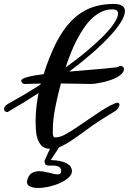

<svg xmlns="http://www.w3.org/2000/svg" viewBox="-41 -729 655 977"><path d="M97.7 187.5Q105 160.6 121.3 151.4Q137.7 142.1 157.7 142.1Q170.4 142.1 183.6 144.5Q196.8 147 209.2 150.1Q221.7 153.3 232.7 155.8Q243.7 158.2 252 158.2Q260.3 158.2 265.4 154.5Q270.5 150.9 270.5 141.1Q270.5 128.9 260.5 121.1Q250.5 113.3 225.6 113.3Q221.2 113.3 217 113.5Q212.9 113.8 209 113.8Q199.2 113.8 192.6 109.6Q186 105.5 185.5 88.9L216.8 20H260.3L217.3 85.4Q246.6 86.4 267.1 91.1Q287.6 95.7 300.5 103.3Q313.5 110.8 319.3 120.6Q325.2 130.4 325.2 141.6Q325.2 159.2 307.9 174.8Q290.5 190.4 264.6 202.1Q238.8 213.9 208.7 220.7Q178.7 227.5 153.3 227.5Q128.4 227.5 112.3 220.2Q96.2 212.9 96.2 197.3Q96.2 192.9 97.7 187.5ZM528.8 -681.2Q501 -681.2 476.1 -669.4Q451.2 -657.7 429 -637.2Q406.7 -616.7 387.2 -588.4Q367.7 -560.1 350.6 -527.3Q333.5 -494.6 319.1 -458.5Q304.7 -422.4 293 -385.7Q358.9 -433.1 408.7 -475.6Q458.5 -518.1 492.2 -553.2Q525.9 -588.4 542.7 -615.5Q559.6 -642.6 559.6 -659.7Q559.6 -669.4 553.5 -675.3Q547.4 -681.2 528.8 -681.2ZM578.1 -393.1Q589.8 -387.2 589.8 -378.9Q589.8 -366.2 580.3 -355.5Q570.8 -344.7 555.4 -336.2Q540 -327.6 520.8 -321.3Q501.5 -314.9 482.2 -310.5Q462.9 -306.2 445.3 -303.7Q425.8 -301.3 416 -301.8Q377.9 -302.7 340.8 -303.2L269 -304.2Q254.4 -249.5 246.1 -210.7Q237.8 -171.9 233.6 -143.3Q229.5 -114.7 228.5 -93.8Q227.5 -72.8 227.5 -53.2Q227.5 -42.5 230.5 -36.1Q233.4 -29.8 240.2 -29.8Q264.2 -29.8 293 -45.9Q322.3 -62 358.4 -86.9L439.5 -142.1Q505.9 -187.5 539.1 -200.7Q541.5 -201.7 548.8 -205.1Q552.7 -206.5 556.2 -206.5Q566.9 -206.5 566.9 -195.3Q566.9 -188 560.5 -178.2Q553.7 -168.9 539.1 -160.2Q464.4 -115.2 428.7 -89.8L345.2 -29.3Q308.1 -2.9 277.3 12.7Q246.1 28.3 214.4 28.3Q187 28.3 171.9 13.7Q157.2 -1 150.1 -22.2Q143.1 -43.5 141.6 -67.9Q140.1 -92.3 140.1 -111.3Q140.1 -148.4 144.3 -185.1Q148.4 -221.7 155.3 -255.4L78.6 -207L0 -160.2Q-2.4 -158.7 -5.4 -158.7Q-10.7 -158.7 -15.6 -163.3Q-20.5 -168 -20.5 -174.8Q-20.5 -180.2 -16.1 -187Q-11.7 -193.8 0 -200.7L86.4 -250Q127.4 -274.4 165.5 -299.3L166.5 -303.7L104 -302.2Q99.1 -302.2 94.7 -301.8Q90.3 -301.3 86.4 -301.3Q78.1 -301.3 73 -306.4Q67.9 -311.5 66.9 -317.9Q66.9 -323.2 75.2 -328.1Q83.5 -333 98.6 -336.9Q113.8 -341.3 134.8 -345Q155.8 -348.6 181.2 -351.6Q210.4 -443.4 244.6 -510.7Q278.8 -578.1 321.5 -622.1Q364.3 -666 417 -687.5Q469.7 -709 536.1 -709Q566.9 -709 580.8 -699.5Q594.7 -689.9 594.7 -672.9Q594.7 -649.4 574 -616.2Q553.2 -583 515.9 -542.7Q478.5 -502.4 426.5 -457.3Q374.5 -412.1 311.5 -364.7Q342.8 -367.7 375 -370.1L438.5 -375.5Q469.7 -377.9 499.8 -380.9Q529.8 -383.8 557.1 -387.2Q562.5 -388.7 564.9 -391.4Q567.4 -394 573.2 -394Q575.2 -394 578.1 -393.1Z"/></svg>

Font: Meddon
Style: Regular
Weight: 400
Designer: Vernon Adams
Foundry: Vernon Adams
Version: Version 1.000